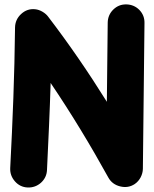

<svg xmlns="http://www.w3.org/2000/svg" viewBox="-20 -768 698 872"><path d="M105.5 83.5C128.4 84.5 148.9 77.1 166 62C183.1 46.4 192.4 27.3 193.4 4.4C199.7 -129.9 206.1 -260.7 210 -391.1C305.2 -250.5 392.6 -105.5 472.2 38.6C483.9 59.6 502 72.8 525.9 78.6C549.8 84.5 571.8 81.1 591.8 67.9C615.2 52.2 628.4 24.4 628.9 -1L636.2 -663.6C636.7 -686.5 628.9 -706.5 612.8 -723.1C596.7 -739.3 576.7 -747.6 553.7 -748C530.8 -748.5 511.2 -740.7 494.6 -724.6C478 -708.5 469.7 -688.5 469.2 -665.5L465.3 -305.7C382.8 -438 293.5 -568.4 198.2 -692.9C187 -708 163.1 -724.1 139.2 -726.1C115.2 -728.5 94.2 -721.2 76.2 -704.6C58.1 -688 48.8 -667.5 48.3 -643.6C45.9 -422.4 37.6 -223.1 26.4 -4.4C25.4 18.6 32.7 38.6 48.3 56.2C63.5 73.2 82.5 82.5 105.5 83.5Z"/></svg>

Font: Mikhak Black
Style: Regular
Weight: 900
Designer: Amin Abedi
Version: Version 3.2